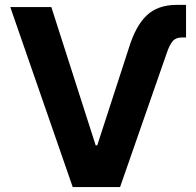

<svg xmlns="http://www.w3.org/2000/svg" viewBox="-20 -756 793 776"><path d="M501 -562.5Q528.3 -651.4 573 -693.8Q617.7 -736.3 694.3 -736.3H731.9V-604.5H715.3Q690.4 -604.5 678 -589.6Q665.5 -574.7 655.3 -545.4L465.3 0H273.9L21.5 -727.5H187.5L366.7 -168.5H373Z"/></svg>

Font: Inter 16pt
Style: Bold
Weight: 700
Version: Version 4.001;git-66647c0bb